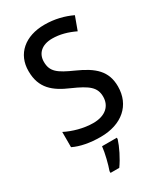

<svg xmlns="http://www.w3.org/2000/svg" viewBox="-230 -814 962 1124"><g transform="rotate(-30 251.0 -251.5)"><path d="M461 -196C461 -300 401 -352 291 -401C192 -445 157 -471 157 -537C157 -593 196 -631 267 -631C318 -631 368 -617 418 -593L451 -683C398 -708 337 -724 268 -724C138 -724 51 -651 52 -534C52 -419 118 -367 216 -325C318 -280 356 -251 356 -187C356 -126 313 -82 229 -82C165 -82 96 -102 45 -128V-25C92 -2 155 10 226 10C370 10 461 -70 461 -196ZM305 71V61H205C201 103 183 174 170 209V221H229C261 177 292 113 305 71Z"/></g></svg>

Font: Noto Sans Arabic SemCond Med
Style: Regular
Weight: 500
Width: 4
Designer: Monotype Design Team, Nadine Chahine, Nizar Qandah and Khaled Hosny
Foundry: Monotype Imaging Inc.
Version: Version 2.012